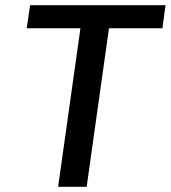

<svg xmlns="http://www.w3.org/2000/svg" viewBox="-20 -720 658 740"><path d="M204 0 290 -611H83L96 -700H618L606 -611H400L314 0Z"/></svg>

Font: Host Grotesk Medium
Style: Italic
Weight: 500
Italic angle: -8°
Designer: Doğukan Karapınar based on Poppins by Indian Type Foundry, Jonny Pinhorn
Foundry: Element Type
Version: Version 1.001; ttfautohint (v1.8.4.7-5d5b)